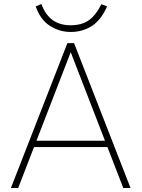

<svg xmlns="http://www.w3.org/2000/svg" viewBox="-20 -933 703 953"><path d="M314.5 -718.8H347.7L627.9 0H591.8L326.2 -686.5H335.9L70.3 0H34.2ZM137.7 -203.1V-234.4H524.4V-203.1ZM157.2 -901.4 185.5 -913.1Q205.1 -859.4 241.2 -833.5Q277.3 -807.6 330.1 -807.6Q383.8 -807.6 418.9 -831.1Q454.1 -854.5 483.4 -912.1L511.7 -901.4Q481.4 -833 435.5 -803.7Q389.6 -774.4 331.1 -774.4Q274.4 -774.4 227.1 -805.2Q179.7 -835.9 157.2 -901.4Z"/></svg>

Font: Min Sans VF VF
Style: Regular
Weight: 400
Designer: Jinseong-Kim, NotoSansCJK, Nunito
Foundry: Jinseong-Kim
Version: Version 1.420;Glyphs 3.1.2 (3151)